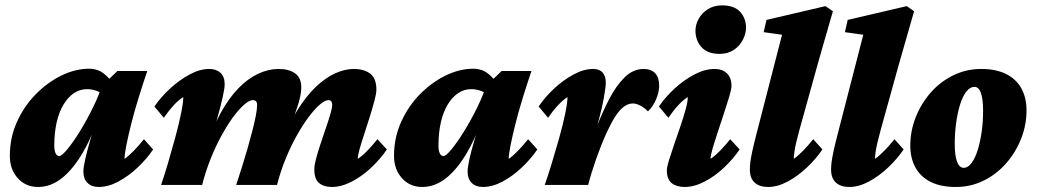

<svg xmlns="http://www.w3.org/2000/svg" viewBox="-20 -707 3966 734"><path d="M126 7.8Q78.1 7.8 47.9 -25.9Q17.6 -59.6 17.6 -111.3Q17.6 -180.7 44.9 -241.2Q72.3 -301.8 117.2 -347.2Q162.1 -392.6 215.3 -418.5Q268.6 -444.3 320.3 -444.3Q353.5 -444.3 377.4 -425.3Q401.4 -406.2 424.8 -372.1L380.9 -341.8Q366.2 -353.5 348.6 -359.9Q331.1 -366.2 312.5 -366.2Q285.2 -366.2 262.2 -350.6Q239.3 -335 222.2 -306.2Q205.1 -277.3 196.3 -237.8Q187.5 -198.2 187.5 -150.4Q187.5 -131.8 192.4 -121.1Q197.3 -110.4 207 -110.4Q215.8 -110.4 237.3 -136.2Q258.8 -162.1 285.2 -204.6Q311.5 -247.1 336.4 -297.9Q361.3 -348.6 376 -399.4L396.5 -404.3L428.7 -435.5H543Q525.4 -383.8 509.3 -331.5Q493.2 -279.3 481.4 -232.4Q469.7 -185.5 462.9 -150.9Q456.1 -116.2 456.1 -99.6Q472.7 -111.3 491.7 -130.9Q510.7 -150.4 530.3 -174.8L565.4 -135.7Q541 -99.6 505.9 -66.4Q470.7 -33.2 432.1 -12.7Q393.6 7.8 357.4 7.8Q330.1 7.8 314.5 -7.8Q298.8 -23.4 298.8 -50.8Q298.8 -67.4 305.7 -98.1Q312.5 -128.9 326.2 -175.8Q339.8 -222.7 360.4 -286.1H366.2Q336.9 -194.3 299.3 -128.4Q261.7 -62.5 218.3 -27.3Q174.8 7.8 126 7.8Z M1249 7.8Q1217.8 7.8 1199.7 -7.3Q1181.6 -22.5 1181.6 -59.6Q1181.6 -75.2 1188.5 -101.1Q1195.3 -127 1205.6 -157.7Q1215.8 -188.5 1226.1 -218.3Q1236.3 -248 1243.2 -271.5Q1250 -294.9 1250 -305.7Q1250 -324.2 1235.4 -324.2Q1222.7 -324.2 1203.1 -307.6Q1183.6 -291 1161.1 -261.2Q1138.7 -231.4 1115.7 -190.9Q1092.8 -150.4 1072.8 -102.1Q1052.7 -53.7 1039.1 0H882.8Q893.6 -32.2 904.8 -67.9Q916 -103.5 926.3 -139.2Q936.5 -174.8 944.8 -207Q953.1 -239.3 958 -264.6Q962.9 -290 962.9 -305.7Q962.9 -324.2 946.3 -324.2Q933.6 -324.2 913.6 -307.1Q893.6 -290 871.1 -259.3Q848.6 -228.5 826.2 -187.5Q803.7 -146.5 784.7 -98.6Q765.6 -50.8 752.9 0H595.7Q607.4 -33.2 621.6 -81.1Q635.7 -128.9 649.4 -179.2Q663.1 -229.5 671.9 -272Q680.7 -314.5 680.7 -335.9Q662.1 -324.2 644 -304.7Q626 -285.2 606.4 -256.8L570.3 -299.8Q594.7 -335.9 630.4 -368.7Q666 -401.4 705.1 -422.4Q744.1 -443.4 780.3 -443.4Q806.6 -443.4 822.8 -428.7Q838.9 -414.1 838.9 -384.8Q838.9 -370.1 831.5 -336.4Q824.2 -302.7 810.5 -254.4Q796.9 -206.1 776.4 -146.5H770.5Q793 -219.7 823.7 -275.4Q854.5 -331.1 890.6 -368.7Q926.8 -406.2 966.3 -424.8Q1005.9 -443.4 1044.9 -443.4Q1085 -443.4 1108.4 -426.3Q1131.8 -409.2 1131.8 -373Q1131.8 -347.7 1120.6 -310.5Q1109.4 -273.4 1091.8 -231Q1074.2 -188.5 1053.7 -146.5H1049.8Q1080.1 -226.6 1115.2 -283.2Q1150.4 -339.8 1187.5 -375Q1224.6 -410.2 1261.7 -426.8Q1298.8 -443.4 1332 -443.4Q1372.1 -443.4 1395.5 -425.3Q1418.9 -407.2 1418.9 -364.3Q1418.9 -349.6 1411.6 -322.3Q1404.3 -294.9 1394 -261.7Q1383.8 -228.5 1373 -196.3Q1362.3 -164.1 1355 -138.2Q1347.7 -112.3 1347.7 -99.6Q1365.2 -111.3 1384.3 -130.9Q1403.3 -150.4 1422.9 -174.8L1459 -135.7Q1434.6 -99.6 1399.4 -66.4Q1364.3 -33.2 1324.7 -12.7Q1285.2 7.8 1249 7.8Z M1594.7 7.8Q1546.9 7.8 1516.6 -25.9Q1486.3 -59.6 1486.3 -111.3Q1486.3 -180.7 1513.7 -241.2Q1541 -301.8 1585.9 -347.2Q1630.9 -392.6 1684.1 -418.5Q1737.3 -444.3 1789.1 -444.3Q1822.3 -444.3 1846.2 -425.3Q1870.1 -406.2 1893.6 -372.1L1849.6 -341.8Q1835 -353.5 1817.4 -359.9Q1799.8 -366.2 1781.2 -366.2Q1753.9 -366.2 1731 -350.6Q1708 -335 1690.9 -306.2Q1673.8 -277.3 1665 -237.8Q1656.2 -198.2 1656.2 -150.4Q1656.2 -131.8 1661.1 -121.1Q1666 -110.4 1675.8 -110.4Q1684.6 -110.4 1706.1 -136.2Q1727.5 -162.1 1753.9 -204.6Q1780.3 -247.1 1805.2 -297.9Q1830.1 -348.6 1844.7 -399.4L1865.2 -404.3L1897.5 -435.5H2011.7Q1994.1 -383.8 1978 -331.5Q1961.9 -279.3 1950.2 -232.4Q1938.5 -185.5 1931.6 -150.9Q1924.8 -116.2 1924.8 -99.6Q1941.4 -111.3 1960.4 -130.9Q1979.5 -150.4 1999 -174.8L2034.2 -135.7Q2009.8 -99.6 1974.6 -66.4Q1939.5 -33.2 1900.9 -12.7Q1862.3 7.8 1826.2 7.8Q1798.8 7.8 1783.2 -7.8Q1767.6 -23.4 1767.6 -50.8Q1767.6 -67.4 1774.4 -98.1Q1781.2 -128.9 1794.9 -175.8Q1808.6 -222.7 1829.1 -286.1H1835Q1805.7 -194.3 1768.1 -128.4Q1730.5 -62.5 1687 -27.3Q1643.6 7.8 1594.7 7.8Z M2399.4 -311.5Q2381.8 -311.5 2365.2 -299.3Q2348.6 -287.1 2332.5 -262.2Q2316.4 -237.3 2298.8 -199.2Q2277.3 -151.4 2258.8 -98.6Q2240.2 -45.9 2228.5 0H2062.5Q2074.2 -33.2 2088.9 -81.1Q2103.5 -128.9 2117.7 -179.2Q2131.8 -229.5 2140.6 -272Q2149.4 -314.5 2149.4 -335.9Q2131.8 -324.2 2113.3 -304.7Q2094.7 -285.2 2075.2 -256.8L2039.1 -299.8Q2063.5 -335.9 2098.6 -368.7Q2133.8 -401.4 2172.9 -422.4Q2211.9 -443.4 2247.1 -443.4Q2271.5 -443.4 2283.7 -429.7Q2295.9 -416 2295.9 -390.6Q2295.9 -376 2288.6 -334Q2281.2 -292 2265.6 -234.4Q2250 -176.8 2223.6 -113.3H2219.7Q2238.3 -163.1 2260.3 -219.7Q2282.2 -276.4 2308.6 -327.6Q2335 -378.9 2367.7 -411.1Q2400.4 -443.4 2440.4 -443.4Q2469.7 -443.4 2484.9 -426.8Q2500 -410.2 2500 -379.9Q2500 -356.4 2488.8 -328.6Q2477.5 -300.8 2457 -281.2Q2444.3 -294.9 2428.2 -303.2Q2412.1 -311.5 2399.4 -311.5Z M2597.7 7.8Q2566.4 7.8 2547.9 -6.8Q2529.3 -21.5 2529.3 -55.7Q2529.3 -68.4 2537.6 -95.2Q2545.9 -122.1 2557.6 -155.8Q2569.3 -189.5 2581.1 -224.1Q2592.8 -258.8 2601.1 -288.6Q2609.4 -318.4 2609.4 -335.9Q2590.8 -324.2 2572.8 -304.7Q2554.7 -285.2 2535.2 -256.8L2499 -299.8Q2523.4 -335.9 2559.1 -368.7Q2594.7 -401.4 2634.8 -422.4Q2674.8 -443.4 2711.9 -443.4Q2741.2 -443.4 2758.8 -426.8Q2776.4 -410.2 2776.4 -378.9Q2776.4 -366.2 2768.1 -338.4Q2759.8 -310.5 2748 -274.9Q2736.3 -239.3 2724.6 -204.1Q2712.9 -168.9 2704.6 -140.6Q2696.3 -112.3 2696.3 -99.6Q2713.9 -111.3 2732.9 -130.9Q2752 -150.4 2771.5 -174.8L2807.6 -135.7Q2783.2 -99.6 2748 -66.4Q2712.9 -33.2 2673.3 -12.7Q2633.8 7.8 2597.7 7.8ZM2731.4 -501Q2684.6 -501 2661.6 -526.9Q2638.7 -552.7 2638.7 -589.8Q2638.7 -613.3 2651.4 -635.7Q2664.1 -658.2 2687 -672.4Q2710 -686.5 2740.2 -686.5Q2787.1 -686.5 2809.6 -661.6Q2832 -636.7 2832 -600.6Q2832 -578.1 2819.8 -554.7Q2807.6 -531.2 2785.2 -516.1Q2762.7 -501 2731.4 -501Z M2916 7.8Q2883.8 7.8 2865.2 -8.8Q2846.7 -25.4 2846.7 -58.6Q2846.7 -73.2 2848.6 -88.4Q2850.6 -103.5 2856 -128.9Q2861.3 -154.3 2873 -199.2L2969.7 -574.2L2899.4 -584L2910.2 -630.9L3135.7 -683.6L3164.1 -664.1Q3143.6 -593.8 3128.9 -542Q3114.3 -490.2 3105.5 -460L3036.1 -210Q3028.3 -181.6 3023.4 -160.6Q3018.6 -139.6 3016.6 -124.5Q3014.6 -109.4 3014.6 -99.6Q3031.2 -111.3 3050.3 -130.9Q3069.3 -150.4 3088.9 -174.8L3124 -135.7Q3099.6 -99.6 3064.5 -66.4Q3029.3 -33.2 2990.7 -12.7Q2952.1 7.8 2916 7.8Z M3226.6 7.8Q3194.3 7.8 3175.8 -8.8Q3157.2 -25.4 3157.2 -58.6Q3157.2 -73.2 3159.2 -88.4Q3161.1 -103.5 3166.5 -128.9Q3171.9 -154.3 3183.6 -199.2L3280.3 -574.2L3210 -584L3220.7 -630.9L3446.3 -683.6L3474.6 -664.1Q3454.1 -593.8 3439.5 -542Q3424.8 -490.2 3416 -460L3346.7 -210Q3338.9 -181.6 3334 -160.6Q3329.1 -139.6 3327.1 -124.5Q3325.2 -109.4 3325.2 -99.6Q3341.8 -111.3 3360.8 -130.9Q3379.9 -150.4 3399.4 -174.8L3434.6 -135.7Q3410.2 -99.6 3375 -66.4Q3339.8 -33.2 3301.3 -12.7Q3262.7 7.8 3226.6 7.8Z M3633.8 7.8Q3576.2 7.8 3537.6 -11.7Q3499 -31.2 3479.5 -66.9Q3460 -102.5 3460 -150.4Q3460 -206.1 3480.5 -258.3Q3501 -310.5 3537.6 -352.5Q3574.2 -394.5 3624 -418.9Q3673.8 -443.4 3731.4 -443.4Q3787.1 -443.4 3825.7 -424.3Q3864.3 -405.3 3884.3 -369.6Q3904.3 -334 3904.3 -284.2Q3904.3 -229.5 3883.8 -177.2Q3863.3 -125 3826.7 -83Q3790 -41 3740.7 -16.6Q3691.4 7.8 3633.8 7.8ZM3664.1 -65.4Q3680.7 -65.4 3694.3 -84Q3708 -102.5 3717.8 -133.8Q3727.5 -165 3732.9 -203.6Q3738.3 -242.2 3738.3 -283.2Q3738.3 -328.1 3730 -351.6Q3721.7 -375 3705.1 -375Q3688.5 -375 3674.3 -356.9Q3660.2 -338.9 3650.4 -307.6Q3640.6 -276.4 3635.3 -237.3Q3629.9 -198.2 3629.9 -157.2Q3629.9 -112.3 3638.7 -88.9Q3647.5 -65.4 3664.1 -65.4Z"/></svg>

Font: Crimson Pro Black
Style: Italic
Weight: 900
Italic angle: -12°
Designer: Jacques Le Bailly
Foundry: Baron von Fonthausen
Version: Version 1.003